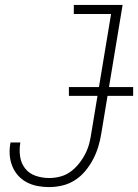

<svg xmlns="http://www.w3.org/2000/svg" viewBox="-20 -755 563 783"><path d="M180 8Q156 8 132.5 3.5Q109 -1 88.5 -12Q68 -23 53 -40Q38 -57 29.5 -79Q21 -101 19.5 -125Q18 -149 23 -174H63Q58 -145 62 -117Q66 -89 82.5 -68Q99 -47 125.5 -38Q152 -29 181 -29Q203 -29 226 -35Q249 -41 268 -55Q287 -69 302.5 -88.5Q318 -108 328.5 -129Q339 -150 344.5 -172Q350 -194 353 -216L433 -698H281V-735H480L393 -210Q389 -184 381 -157.5Q373 -131 360 -106Q347 -81 328.5 -58.5Q310 -36 286 -20.5Q262 -5 234.5 1.5Q207 8 180 8ZM523 -364H261V-400H523Z"/></svg>

Font: Iosevka SS18 Extralight
Style: Italic
Weight: 200
Italic angle: -9°
Monospace: yes
Designer: Belleve Invis
Foundry: Belleve Invis
Version: Version 25.1.1; ttfautohint (v1.8.4)